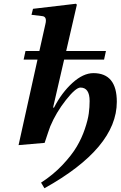

<svg xmlns="http://www.w3.org/2000/svg" viewBox="-20 -762 645 1024"><path d="M79 12 180 -444H106L116 -490H190L222 -633Q232 -673 206 -676L148 -683L156 -715L385 -742L390 -737L333 -490H545L535 -444H322L263 -188H268Q309 -268 366.5 -320Q424 -372 478 -372Q603 -372 603 -219Q603 27 217 242L199 212Q264 170 313 118Q362 66 389 20.5Q416 -25 432.5 -74Q449 -123 453.5 -157Q458 -191 458 -223Q458 -295 409 -295Q384 -295 331.5 -228.5Q279 -162 248 -88Q241 -70 218 0Z"/></svg>

Font: Heuristica
Style: Bold Italic
Weight: 700
Italic angle: -13°
Version: Version 1.0.2